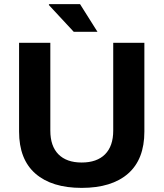

<svg xmlns="http://www.w3.org/2000/svg" viewBox="-20 -892 788 924"><path d="M449.2 -738.8H335L214.8 -868.2L216.8 -872.1H365.2ZM373 12.2Q229.5 12.2 150.6 -56.4Q71.8 -125 71.8 -258.8V-686H222.2V-263.2Q222.2 -189 261.2 -149.4Q300.3 -109.9 373 -109.9Q446.3 -109.9 485.6 -149.4Q524.9 -189 524.9 -263.2V-686H674.8V-258.8Q674.8 -125 596.2 -56.4Q517.6 12.2 373 12.2Z"/></svg>

Font: Archivo
Style: Bold
Weight: 700
Designer: Hector Gatti
Foundry: Omnibus-Type
Version: Version 2.001